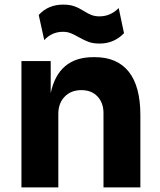

<svg xmlns="http://www.w3.org/2000/svg" viewBox="-20 -813 692 833"><path d="M73 -548H200V-409Q233 -565 385 -565H392Q488 -565 538.5 -502Q589 -439 589 -313V0H429V-322Q429 -367 403 -394.5Q377 -422 333 -422Q288 -422 260.5 -393.5Q233 -365 233 -319V0H73ZM321 -652Q302 -663 287 -669Q272 -675 253 -675Q205 -675 172 -639L148 -748Q189 -793 254 -793Q282 -793 302 -786Q322 -779 344 -765Q363 -753 378 -747.5Q393 -742 412 -742Q459 -742 495 -778L518 -669Q475 -624 412 -624Q384 -624 365 -631Q346 -638 321 -652Z"/></svg>

Font: Sora-SIA
Style: Bold
Weight: 700
Designer: Jonathan Barnbrook, Julián Moncada
Foundry: Barnbrook Fonts
Version: Version 2.000